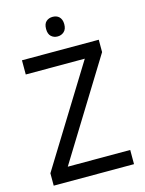

<svg xmlns="http://www.w3.org/2000/svg" viewBox="-132 -981 803 1060"><g transform="rotate(-15 269.5 -451.0)"><path d="M499 0H40V-70.8L387.2 -632.8H49.8V-713.9H488.8V-643.1L142.1 -81.1H499ZM223.1 -846.2Q223.1 -875.5 238 -888.7Q252.9 -901.9 274.9 -901.9Q285.6 -901.9 295.2 -898.7Q304.7 -895.5 311.8 -888.7Q318.8 -881.8 323 -871.3Q327.1 -860.8 327.1 -846.2Q327.1 -817.9 311.8 -804Q296.4 -790 274.9 -790Q252.9 -790 238 -803.7Q223.1 -817.4 223.1 -846.2Z"/></g></svg>

Font: Genotype
Style: Regular
Weight: 400
Foundry: Ascender Corporation
Version: Version 1.00